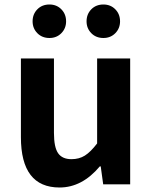

<svg xmlns="http://www.w3.org/2000/svg" viewBox="-20 -820 677 854"><path d="M245 14Q73 14 73 -210V-560H220V-229Q220 -165 238.5 -138.5Q257 -112 298 -112Q332 -112 357.5 -128Q383 -144 412 -182V-560H559V0H439L428 -80H424Q345 14 245 14ZM200 -651Q167 -651 146 -672.5Q125 -694 125 -725Q125 -757 146 -778.5Q167 -800 200 -800Q232 -800 253 -778.5Q274 -757 274 -725Q274 -694 253 -672.5Q232 -651 200 -651ZM440 -651Q407 -651 386 -672.5Q365 -694 365 -725Q365 -757 386 -778.5Q407 -800 440 -800Q472 -800 493 -778.5Q514 -757 514 -725Q514 -694 493 -672.5Q472 -651 440 -651Z"/></svg>

Font: Noto Sans Korean Bold
Style: Bold
Weight: 700
Designer: Ryoko NISHIZUKA  (kana & ideographs); Paul D. Hunt (Latin, Greek & Cyrillic); Wenlong ZHANG  (bopomofo); Sandoll Communi
Foundry: Adobe Systems Incorporated
Version: Version 1.000;PS 1;hotconv 1.0.78;makeotf.lib2.5.61930